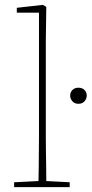

<svg xmlns="http://www.w3.org/2000/svg" viewBox="-20 -768 376 788"><path d="M38 0V-20L138 -25Q139 -51 139 -84.5Q139 -118 139.5 -151Q140 -184 140 -210V-716H49V-736L156 -748L170 -740L168 -598V-210Q168 -184 168.5 -150.5Q169 -117 169.5 -84Q170 -51 170 -25L266 -20V0ZM302 -342Q286 -342 277 -352.5Q268 -363 268 -375Q268 -389 277 -398.5Q286 -408 302 -408Q318 -408 327 -398.5Q336 -389 336 -375Q336 -363 327 -352.5Q318 -342 302 -342Z"/></svg>

Font: Source Serif Pro ExtraLight
Style: Regular
Weight: 200
Designer: Frank Grießhammer
Foundry: Adobe Systems Incorporated
Version: Version 3.001;hotconv 1.0.111;makeotfexe 2.5.65597